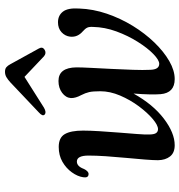

<svg xmlns="http://www.w3.org/2000/svg" viewBox="6 -732 736 788"><g transform="rotate(-90 374.0 -338.0)"><path d="M110.5 -57.5Q110.5 -76 113.2 -111Q116 -146 120 -188.2Q124 -230.5 126.8 -271.2Q129.5 -312 129.5 -342.5Q129.5 -390.5 105 -390.5Q85.5 -390.5 75 -362.5Q65.5 -342.5 54 -342.5Q37 -342.5 40.5 -364.5Q44 -388 60.8 -411.2Q77.5 -434.5 104 -449.8Q130.5 -465 165 -465Q203 -465 217.5 -440.2Q232 -415.5 232 -365Q232 -336.5 229.5 -297Q227 -257.5 223.8 -217Q220.5 -176.5 218 -143.8Q215.5 -111 216 -95Q216 -74.5 221.5 -66Q227 -57.5 238 -57.5Q254 -57.5 279.8 -79.2Q305.5 -101 331.8 -136.2Q358 -171.5 375.8 -213Q393.5 -254.5 393.5 -294Q393.5 -324.5 390 -340Q386.5 -355.5 377.5 -373Q365 -396 365.5 -415Q367 -436 387 -451Q407 -466 435.5 -466Q490.5 -466 491.5 -392.5Q491.5 -371.5 489.5 -332.8Q487.5 -294 485.2 -248.5Q483 -203 481.5 -160.5Q480 -118 481.5 -89.5Q482.5 -52.5 506 -52.5Q521.5 -52.5 546.2 -76.5Q571 -100.5 596.2 -140.5Q621.5 -180.5 639 -228.2Q656.5 -276 657.5 -324Q658.5 -339.5 654.5 -348Q650.5 -356.5 638.5 -367Q627.5 -376.5 621.8 -389Q616 -401.5 617.5 -418Q620 -439 635.8 -453.5Q651.5 -468 676.5 -468Q704.5 -468 720.2 -447.8Q736 -427.5 733 -381Q731 -324 711.8 -267.5Q692.5 -211 661.8 -161Q631 -111 593.5 -72.2Q556 -33.5 517.2 -11.2Q478.5 11 443.5 11Q386.5 11 381.5 -47Q378.5 -84 384 -158Q339.5 -78 281 -33.5Q222.5 11 172 11Q141 11 126 -8Q111 -27 110.5 -57.5ZM564 -523Q550 -514.5 537 -525.5L452.5 -605.5L326 -525.5Q307 -514.5 297.5 -523Q289.5 -531.5 306.5 -546.5L430 -663.5Q441.5 -674 451.5 -679.8Q461.5 -685.5 473.5 -685.5Q485.5 -685.5 492.2 -679.8Q499 -674 504.5 -663.5L569 -546.5Q577.5 -531.5 564 -523Z"/></g></svg>

Font: Fraunces 9pt
Style: Italic
Weight: 400
Italic angle: -16°
Version: Version 1.000;[b76b70a41]